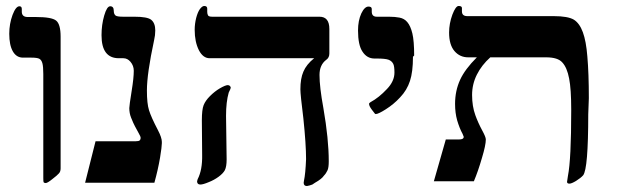

<svg xmlns="http://www.w3.org/2000/svg" viewBox="-20 -609 2066 643"><path d="M183 -44V-45Q183 -34 177 -28Q172 -22 155 -9Q139 4 133 4Q128 4 126 1Q125 -1 125 -13V-361Q125 -386 122 -397Q119 -408 112 -412Q105 -416 85 -416H57Q35 -416 23 -437Q11 -458 11 -496Q11 -529 22 -559Q33 -588 45 -588Q53 -588 53 -579V-570Q53 -552 73 -552H101Q153 -552 168 -540Q183 -528 183 -486Z M522 -134V-129Q522 -118 516 -81Q509 -40 497 3H265L300 -136H435Q445 -136 448 -139Q451 -142 451 -147Q451 -152 445 -162Q443 -166 438.5 -174Q434 -182 432 -186Q427 -195 419 -215Q413 -230 413 -247Q413 -255 421 -305Q428 -348 428 -372Q428 -389 417 -402Q407 -414 393 -414H378Q320 -414 320 -491Q320 -526 329 -557Q338 -588 349 -588Q361 -588 361 -573Q361 -562 367 -557Q372 -553 393 -553H430Q473 -553 486 -543Q500 -532 500 -507Q500 -491 496 -474Q472 -362 472 -306Q472 -262 479 -240Q486 -217 509 -173Q522 -148 522 -134Z M1083 -427V-430Q1083 -416 1073 -409Q1050 -392 1050 -358Q1050 -318 1063 -247Q1081 -143 1081 -69Q1081 -48 1077 -39Q1072 -28 1065 -21Q1058 -10 1035 3L1026 9L1017 12L1008 14Q997 14 997 3L998 -4Q1003 -27 1005 -76Q1005 -126 996 -212Q986 -292 986 -310Q986 -346 996 -369Q1006 -393 1032 -414H682Q660 -414 646 -441Q632 -469 632 -509Q632 -529 637 -549Q642 -568 649 -578Q657 -589 664 -589Q674 -589 674 -580V-569Q674 -562 677 -557Q680 -553 691 -553H1050Q1083 -553 1083 -512ZM752 -317 753 -316Q753 -313 746 -299Q737 -268 737 -221L739 -75Q739 -51 733 -39Q727 -28 712 -17Q697 -6 679 1Q660 9 651 9Q640 9 640 -2L642 -9Q658 -40 657 -90L656 -206Q656 -242 662 -257Q668 -272 683 -287Q699 -303 716 -313Q735 -324 743 -324Q745 -324 749 -322Q752 -320 752 -317Z M1367 -423 1363 -419Q1363 -368 1353 -338Q1343 -307 1320 -283Q1299 -260 1272 -243Q1247 -227 1238 -227Q1237 -227 1235 -229Q1234 -230 1225 -242Q1216 -254 1216 -261Q1216 -264 1221 -267Q1249 -282 1276 -311Q1301 -337 1301 -366Q1301 -387 1297 -395Q1292 -405 1281 -409Q1270 -413 1241 -413H1234Q1209 -413 1194 -436Q1179 -458 1179 -507Q1179 -540 1190 -564Q1201 -587 1214 -587Q1225 -587 1225 -579V-570Q1225 -553 1242 -553H1283Q1303 -553 1318 -550Q1334 -547 1344 -535Q1355 -522 1361 -497Q1367 -472 1367 -423Z M1952 -280 1950 -226Q1950 -44 1933 -22Q1925 -13 1909 -3Q1894 6 1887 6Q1879 6 1879 0L1882 -20Q1893 -75 1893 -241Q1893 -311 1886 -346Q1879 -383 1863 -400Q1848 -417 1809 -417H1622Q1593 -391 1577 -359Q1561 -327 1561 -291Q1561 -253 1572 -223Q1581 -198 1595 -172Q1607 -150 1607 -142Q1607 -123 1594 -80Q1581 -35 1567 -2H1433L1473 -142H1518Q1533 -142 1533 -151L1529 -161Q1519 -179 1511 -206Q1504 -231 1504 -261Q1504 -305 1521 -342Q1537 -377 1577 -417H1548Q1520 -417 1502 -438Q1484 -459 1484 -500Q1484 -530 1495 -560Q1506 -589 1516 -589Q1527 -589 1527 -582V-571Q1527 -555 1545 -555H1834Q1882 -555 1902 -543Q1921 -531 1932 -501Q1943 -471 1947 -420Q1952 -363 1952 -280Z"/></svg>

Font: Libra Serif Modern
Style: Bold
Weight: 700
Designer: Stefan Peev, Context Ltd
Foundry: Ascender Corporation
Version: Version 1.000